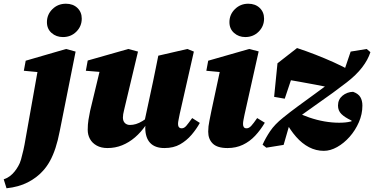

<svg xmlns="http://www.w3.org/2000/svg" viewBox="-97 -779 2009 1031"><path d="M-62 232 -77 184Q-57 177 -43.5 166.5Q-30 156 -19 142.5Q-8 129 1 113Q10 98 16 77Q22 56 28.5 27.5Q35 -1 41 -38L109 -420L170 -386L31 -399L41 -453L258 -516L309 -502L224 -76Q214 -24 201 15.5Q188 55 171.5 85Q155 115 134 138Q101 175 52.5 200Q4 225 -62 232ZM241 -580Q205 -580 180 -602Q155 -624 155 -660Q155 -701 184.5 -730Q214 -759 257 -759Q295 -759 318.5 -736.5Q342 -714 342 -679Q342 -638 313 -609Q284 -580 241 -580Z M480 16Q446 16 422 2.5Q398 -11 386 -33Q374 -55 374 -82Q374 -110 378 -135.5Q382 -161 387 -184L444 -421L487 -389L364 -399L374 -454L592 -516L644 -502L574 -208Q571 -195 568.5 -184.5Q566 -174 564.5 -165.5Q563 -157 563 -148Q563 -129 573.5 -118.5Q584 -108 601 -108Q617 -108 633.5 -113Q650 -118 668 -129Q686 -140 706 -156L716 -108H687Q660 -69 628 -41.5Q596 -14 559 1Q522 16 480 16ZM786 16Q735 16 709 -12Q683 -40 683 -94Q683 -102 684 -109Q685 -116 686 -123H678L725 -342Q732 -377 739 -410.5Q746 -444 753 -480L909 -516L944 -502L868 -167Q865 -150 862 -136.5Q859 -123 859 -113Q859 -102 864 -96Q869 -90 879 -90Q892 -90 903.5 -103.5Q915 -117 935 -145L976 -119Q958 -86 931.5 -55Q905 -24 870 -4Q835 16 786 16Z M1021 -72Q1021 -100 1027.5 -130.5Q1034 -161 1038 -183L1089 -421L1129 -388L1011 -399L1021 -453L1241 -516L1292 -503L1216 -163Q1213 -148 1210.5 -135.5Q1208 -123 1208 -113Q1208 -102 1212.5 -96Q1217 -90 1227 -90Q1240 -90 1252 -103Q1264 -116 1284 -145L1325 -120Q1302 -81 1273 -50Q1244 -19 1207 -1.5Q1170 16 1125 16Q1070 16 1045.5 -8Q1021 -32 1021 -72ZM1220 -580Q1185 -580 1160 -602Q1135 -624 1135 -660Q1135 -701 1164.5 -730Q1194 -759 1236 -759Q1274 -759 1297.5 -736.5Q1321 -714 1321 -679Q1321 -638 1292 -609Q1263 -580 1220 -580Z M1642 31Q1600 31 1562.5 11.5Q1525 -8 1493 -44.5Q1461 -81 1434 -131L1483 -182Q1523 -162 1564 -148Q1605 -134 1645.5 -127Q1686 -120 1724 -120Q1742 -120 1757 -121.5Q1772 -123 1784 -126Q1796 -129 1805 -132L1802 -105L1790 -132Q1754 -149 1736 -167Q1718 -185 1718 -212Q1718 -245 1742 -265Q1766 -285 1799 -286Q1827 -276 1838 -257.5Q1849 -239 1849 -212Q1849 -166 1830 -122.5Q1811 -79 1780.5 -44.5Q1750 -10 1713.5 10.5Q1677 31 1642 31ZM1426 -1 1333 14 1313 -2Q1329 -38 1353.5 -74.5Q1378 -111 1423 -147Q1460 -177 1501.5 -207.5Q1543 -238 1586.5 -269.5Q1630 -301 1671 -331.5Q1712 -362 1748 -390L1786 -502L1872 -516L1892 -499Q1879 -458 1847.5 -417Q1816 -376 1764 -336Q1729 -309 1690 -280.5Q1651 -252 1610 -223.5Q1569 -195 1530.5 -167Q1492 -139 1458 -112ZM1375 -259 1393 -439 1498 -521Q1547 -505 1597 -485.5Q1647 -466 1696 -444Q1745 -422 1789 -397L1680 -308Q1638 -317 1596 -324.5Q1554 -332 1511.5 -340Q1469 -348 1426 -355L1494 -434L1432 -249Z"/></svg>

Font: Source Serif 4 Black
Style: Italic
Weight: 900
Italic angle: -12°
Designer: Frank Grießhammer
Foundry: Adobe Systems Incorporated
Version: Version 4.004;hotconv 1.0.116;makeotfexe 2.5.65601